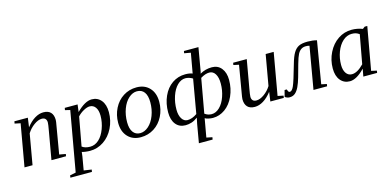

<svg xmlns="http://www.w3.org/2000/svg" viewBox="-80 -1176 3817 1872"><g transform="rotate(-15 1829.0 -240.5)"><path d="M368.7 -365.2Q368.7 -387.2 356.9 -400.9Q345.2 -414.6 319.8 -414.6Q283.7 -414.6 241 -383.8Q198.2 -353 170.4 -307.6L116.7 0H35.6L110.4 -425.3L52.7 -437.5L56.6 -459.5H192.4L179.2 -365.7Q220.2 -418.5 264.2 -444.8Q308.1 -471.2 350.6 -471.2Q399.9 -471.2 424.8 -444.6Q449.7 -418 449.7 -368.2Q449.7 -361.3 447.8 -347.2Q445.8 -333 394.5 -33.7L458.5 -22L454.6 0H307.6L357.4 -284.2Q368.7 -346.2 368.7 -365.2Z M613.8 -1 608.4 43 585 178.2 663.1 189.9 659.2 212.9H441.4L445.3 189.9L504.4 178.2L611.3 -424.8L561 -437L564.9 -459H694.3L685.1 -384.8Q770.5 -471.2 838.9 -471.2Q897.9 -471.2 933.8 -427.7Q969.7 -384.3 969.7 -308.1Q969.7 -222.2 933.1 -148.2Q896.5 -74.2 833.5 -32.2Q770.5 9.8 696.8 9.8Q674.3 9.8 650.1 6.6Q626 3.4 613.8 -1ZM625.5 -52.2Q655.8 -28.8 707.5 -28.8Q755.9 -28.8 795.2 -64.5Q834.5 -100.1 858.4 -164.3Q882.3 -228.5 882.3 -295.4Q882.3 -349.6 860.6 -379.9Q838.9 -410.2 802.2 -410.2Q776.4 -410.2 741.2 -391.1Q706.1 -372.1 678.7 -342.3Z M1115.7 -166Q1115.7 -100.1 1141.4 -65.2Q1167 -30.3 1212.9 -30.3Q1257.3 -30.3 1297.6 -65.9Q1337.9 -101.6 1361.3 -163.3Q1384.8 -225.1 1384.8 -295.9Q1384.8 -363.3 1359.1 -398.2Q1333.5 -433.1 1285.6 -433.1Q1241.2 -433.1 1201.4 -397.5Q1161.6 -361.8 1138.7 -300Q1115.7 -238.3 1115.7 -166ZM1208.5 9.8Q1127.4 9.8 1078.6 -42.2Q1029.8 -94.2 1029.8 -182.6Q1029.8 -261.2 1063.5 -328.1Q1097.2 -395 1157 -433.1Q1216.8 -471.2 1291.5 -471.2Q1372.6 -471.2 1421.4 -419.2Q1470.2 -367.2 1470.2 -278.8Q1470.2 -200.2 1436.5 -133.3Q1402.8 -66.4 1343 -28.3Q1283.2 9.8 1208.5 9.8Z M1691.4 -33.7Q1738.3 -33.7 1788.1 -68.8L1847.7 -411.1Q1833 -420.9 1813 -427.2Q1793 -433.6 1774.4 -433.6Q1730.5 -433.6 1693.1 -396.7Q1655.8 -359.9 1634 -295.4Q1612.3 -231 1612.3 -159.2Q1612.3 -103.5 1634 -68.6Q1655.8 -33.7 1691.4 -33.7ZM1823.2 178.2 1881.3 189.9 1877.4 212.9H1738.8L1771 26.9Q1776.9 -7.3 1783.7 -33.7Q1752 -9.8 1721.4 0Q1690.9 9.8 1660.2 9.8Q1597.7 9.8 1562.3 -34.2Q1526.9 -78.1 1526.9 -155.3Q1526.9 -243.7 1559.6 -316.9Q1592.3 -390.1 1651.1 -430.7Q1710 -471.2 1783.2 -471.2Q1827.1 -471.2 1856 -459.5L1891.6 -660.2L1826.7 -671.9L1830.6 -693.8H1977.1L1939.9 -478.5Q1937 -457 1931.2 -438Q1985.4 -470.2 2051.8 -470.2Q2112.3 -470.2 2147.7 -425.8Q2183.1 -381.3 2183.1 -308.1Q2183.1 -220.7 2149.4 -146Q2115.7 -71.3 2059.1 -30.8Q2002.4 9.8 1936 9.8Q1915.5 9.8 1891.4 4.4Q1867.2 -1 1856.4 -8.8ZM1864.3 -52.2Q1896 -28.8 1933.6 -28.8Q1977.1 -28.8 2014.6 -65.2Q2052.2 -101.6 2074 -164.6Q2095.7 -227.5 2095.7 -295.4Q2095.7 -356.4 2074 -391.6Q2052.2 -426.8 2014.2 -426.8Q1974.1 -426.8 1925.8 -397Z M2340.8 -94.2Q2340.8 -72.3 2352.5 -58.6Q2364.3 -44.9 2389.6 -44.9Q2426.3 -44.9 2468.8 -75.4Q2511.2 -106 2538.6 -150.4L2592.8 -459H2673.8L2599.1 -34.2L2656.7 -22L2652.8 0H2517.1L2530.3 -94.2Q2489.7 -42 2445.8 -15.1Q2401.9 11.7 2358.9 11.7Q2309.6 11.7 2284.7 -14.9Q2259.8 -41.5 2259.8 -91.3Q2259.8 -98.6 2262.5 -117.4Q2265.1 -136.2 2314.9 -425.3L2260.7 -437L2264.6 -459H2401.9L2352.1 -175.3Q2340.8 -113.8 2340.8 -94.2Z M2710 9.3Q2686.5 9.3 2663.1 -6.8L2680.2 -72.3H2701.7Q2710 -49.8 2714.4 -45.9Q2718.8 -42 2726.1 -42Q2747.6 -42 2766.8 -85Q2786.1 -127.9 2833.5 -295.4Q2853 -365.2 2875 -401.9Q2897 -438.5 2928.5 -454.3Q2960 -470.2 3019 -470.2Q3070.8 -470.2 3110.8 -459L3039.6 -33.7L3093.8 -22L3089.8 0H2952.6L3026.4 -426.3Q3014.6 -431.2 2990.7 -431.2Q2961.9 -431.2 2942.1 -417.7Q2922.4 -404.3 2908 -377.2Q2893.6 -350.1 2874.5 -282.2Q2855.5 -212.4 2840.1 -158.2Q2824.7 -104 2807.1 -66.9Q2789.6 -29.8 2766.8 -10.3Q2744.1 9.3 2710 9.3Z M3543.5 -34.2 3598.6 -22 3594.7 0H3455.6L3469.7 -76.2Q3387.2 10.3 3318.8 10.3Q3259.8 10.3 3223.9 -33.2Q3188 -76.7 3188 -152.8Q3188 -238.3 3225.3 -312.7Q3262.7 -387.2 3325.2 -429Q3387.7 -470.7 3460.9 -470.7Q3520 -470.7 3572.3 -450.2L3594.2 -466.8H3620.6ZM3529.3 -408.7Q3510.3 -421.9 3493.7 -427Q3477.1 -432.1 3452.6 -432.1Q3403.8 -432.1 3363 -395.3Q3322.3 -358.4 3298.8 -295.9Q3275.4 -233.4 3275.4 -165.5Q3275.4 -113.3 3296.9 -82Q3318.4 -50.8 3355.5 -50.8Q3410.6 -50.8 3476.1 -118.7Z"/></g></svg>

Font: Tinos
Style: Italic
Weight: 400
Italic angle: -16.333°
Designer: Steve Matteson
Foundry: Monotype Imaging Inc.
Version: Version 1.32